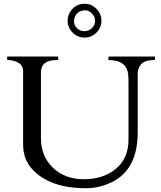

<svg xmlns="http://www.w3.org/2000/svg" viewBox="-20 -989 856 1022"><path d="M280 -669Q198 -669 198 -604V-254Q198 -157 262 -96Q326 -35 426 -35Q530 -35 597 -90.5Q664 -146 664 -246V-556Q664 -603 655 -621Q634 -669 561 -669Q557 -669 557 -673V-685Q557 -688 561 -688H801Q805 -688 805 -685V-673Q805 -669 794 -669Q730 -669 716 -619Q713 -611 713 -604V-284Q713 -69 549 -8Q494 13 439 13Q244 13 151 -89Q103 -142 103 -220V-610Q103 -652 53 -665Q38 -669 28 -669Q18 -669 18 -673V-685Q18 -688 21 -688H286Q290 -688 290 -685V-673Q290 -669 280 -669ZM430 -969Q467 -969 493.5 -942Q520 -915 520 -878.5Q520 -842 493.5 -815.5Q467 -789 430 -789Q393 -789 366.5 -815.5Q340 -842 340 -878.5Q340 -915 366 -942Q392 -969 430 -969ZM435 -934Q394 -934 379 -900Q374 -890 374 -872.5Q374 -855 390 -839Q406 -823 429 -823Q452 -823 469 -839Q486 -855 486 -878Q486 -901 469 -917.5Q452 -934 435 -934Z"/></svg>

Font: Cardo
Style: Regular
Weight: 400
Designer: David J. Perry
Foundry: David J. Perry
Version: Version 1.0451